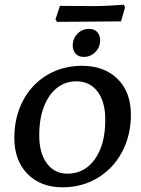

<svg xmlns="http://www.w3.org/2000/svg" viewBox="-20 -788 598 817"><path d="M41 -201Q41 -289 77.5 -359Q114 -429 180 -468.5Q246 -508 329 -508Q424 -508 480.5 -452Q537 -396 537 -300Q537 -212 499.5 -141.5Q462 -71 395.5 -31Q329 9 246 9Q153 9 97 -48Q41 -105 41 -201ZM428 -279Q428 -355 395 -398.5Q362 -442 305 -442Q258 -442 222.5 -414Q187 -386 167 -334.5Q147 -283 147 -213Q147 -136 179.5 -92.5Q212 -49 267 -49Q340 -49 384 -111Q428 -173 428 -279ZM289.5 -594.3Q289.5 -624.1 309.6 -644.6Q329.6 -665.1 359.5 -665.1Q381.9 -665.1 394 -651.2Q406.1 -637.2 406.1 -616.6Q406.1 -586.8 385.6 -566.3Q365.1 -545.8 336.2 -545.8Q313.8 -545.8 301.7 -559.8Q289.5 -573.7 289.5 -594.3ZM495 -697 359 -696 223 -695 216 -705 235 -763 383 -762Q413 -762 453.5 -764.5Q494 -767 507 -768L512 -756Z"/></svg>

Font: Alegreya SC Medium
Style: Italic
Weight: 500
Italic angle: -7°
Designer: Juan Pablo del Peral
Foundry: Huerta Tipografica
Version: Version 2.007; ttfautohint (v1.6)